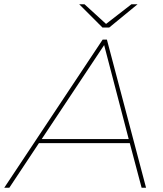

<svg xmlns="http://www.w3.org/2000/svg" viewBox="-63 -887 771 907"><path d="M-43 0 422 -700H442L627 0H606L550 -211H121L-19 0ZM134 -230H545L429 -674ZM421 -757 311 -867H336L438 -774L558 -867H587L453 -757Z"/></svg>

Font: Montserrat Thin
Style: Italic
Weight: 100
Italic angle: -11.3°
Designer: Julieta Ulanovsky
Foundry: Julieta Ulanovsky
Version: Version 9.000; ttfautohint (v1.8.4.7-5d5b)